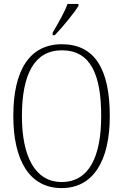

<svg xmlns="http://www.w3.org/2000/svg" viewBox="-20 -951 630 981"><path d="M249 -784V-771H260C301 -814 360 -886 381 -921V-931H325C309 -886 279 -836 249 -784ZM295 10C457 10 541 -130 541 -358C541 -599 463 -725 296 -725C131 -725 48 -592 48 -359C48 -134 129 10 295 10ZM295 -21C159 -21 92 -152 92 -358C92 -570 155 -694 296 -694C443 -694 497 -570 497 -358C497 -149 434 -21 295 -21Z"/></svg>

Font: Noto Serif Georgian Condensed ExtraLight
Style: Regular
Weight: 200
Width: 3
Designer: Monotype Design Team, Akaki Razmadze
Foundry: Google LLC
Version: Version 2.003